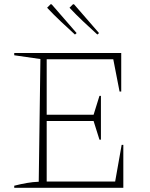

<svg xmlns="http://www.w3.org/2000/svg" viewBox="-20 -897 716 917"><path d="M561 -205H569V0H48V-10Q79 -18 108 -23Q137 -28 165 -29L173 -615L48 -633V-644H559V-460H551L521 -614H203V-349H427L455 -439H462V-230H455L427 -319H203V-30H530ZM338 -732Q304 -763 270.5 -794.5Q237 -826 205 -860L222 -877L227 -876L346 -739ZM445 -732Q411 -763 377.5 -794.5Q344 -826 312 -860L329 -877L334 -876L453 -739Z"/></svg>

Font: Piazzolla Thin
Style: Regular
Weight: 100
Designer: Juan Pablo del Peral
Foundry: Huerta Tipografica
Version: Version 1.330